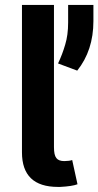

<svg xmlns="http://www.w3.org/2000/svg" viewBox="-20 -747 395 771"><path d="M221.6 3.6H212.7Q68.2 3.6 68.2 -135.3V-727.3H196.7V-156.2Q196.7 -140.3 199 -129.4Q201.3 -118.6 206.3 -112.2Q211.3 -105.8 219.3 -103Q227.3 -100.1 238.6 -100.1Q259.6 -100.5 269.9 -104.4L291.2 -7.1Q269.9 1.1 221.6 3.6ZM290.1 -463.4 213.1 -492.2Q230.5 -528.8 241.8 -567.8Q253.6 -606.5 253.6 -656.2V-727.3H355.1V-662.3Q355.1 -544.7 290.1 -463.4Z"/></svg>

Font: Linik Sans SemiBold
Style: Regular
Weight: 600
Designer: Fonts by Rasmus Andersson / Changes by Cristiano Sobral with parts from Marc Monis
Foundry: rsms
Version: Version 3.020; ttfautohint (v1.6)